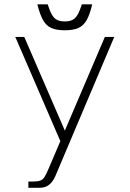

<svg xmlns="http://www.w3.org/2000/svg" viewBox="-20 -890 614 910"><path d="M114.5 0V-29.5H134.5Q157.5 -29.5 170 -33.8Q182.5 -38 190.2 -50Q198 -62 207.5 -84L477 -715H521.5L242 -54.5Q236.5 -42 229.2 -31.8Q222 -21.5 213 -14.5Q204 -7.5 193 -3.8Q182 0 168.5 0ZM271 -209.5 52.5 -715H95L301 -239.5ZM287 -746.5Q247.5 -746.5 223.2 -757.2Q199 -768 184 -794.8Q169 -821.5 157 -869.5H206Q216 -838 226.2 -820.2Q236.5 -802.5 250.8 -795.5Q265 -788.5 287 -788.5Q309 -788.5 323.2 -795.5Q337.5 -802.5 347.8 -820.2Q358 -838 368 -869.5H417Q406 -821.5 390.8 -794.8Q375.5 -768 351 -757.2Q326.5 -746.5 287 -746.5Z"/></svg>

Font: Russolo 10pt ExtraLight
Style: Regular
Weight: 200
Designer: Micah Stupak-Hahn
Version: Version 1.000